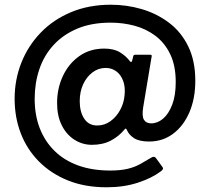

<svg xmlns="http://www.w3.org/2000/svg" viewBox="-20 -681 874 814"><path d="M661 46Q624 74 564.5 93.5Q505 113 432 113Q340 113 268 84Q196 55 145 3.5Q94 -48 68 -116Q42 -184 42 -262Q42 -343 70.5 -415Q99 -487 152.5 -542.5Q206 -598 281.5 -629.5Q357 -661 450 -661Q517 -661 580.5 -642.5Q644 -624 696 -585Q748 -546 778 -484.5Q808 -423 808 -339Q808 -263 783 -205Q758 -147 714 -114Q670 -81 612 -81Q570 -81 548 -95.5Q526 -110 518 -130Q515 -136 513 -136Q511 -136 506 -130Q484 -103 450 -85Q416 -67 370 -67Q329 -67 295 -89Q261 -111 241.5 -150.5Q222 -190 222 -244Q222 -306 246.5 -358.5Q271 -411 316 -443Q361 -475 422 -475Q463 -475 489 -459Q515 -443 532 -420Q534 -418 536.5 -418.5Q539 -419 540 -423L545 -443Q546 -449 554 -449H616Q625 -449 623 -442L587 -226Q581 -188 590.5 -173Q600 -158 621 -158Q648 -158 671.5 -178Q695 -198 710 -237Q725 -276 725 -333Q725 -403 701.5 -451.5Q678 -500 638.5 -529.5Q599 -559 550 -572Q501 -585 449 -585Q368 -585 307.5 -559.5Q247 -534 206.5 -489.5Q166 -445 146.5 -386.5Q127 -328 127 -262Q127 -193 148.5 -137.5Q170 -82 211 -41.5Q252 -1 311.5 20.5Q371 42 447 42Q490 42 520 35Q550 28 573.5 15Q597 2 620 -12Q634 -21 641 -11L668 26Q673 32 670 37Q667 42 661 46ZM318 -252Q318 -207 337 -178Q356 -149 392 -149Q423 -149 448 -167Q473 -185 489 -214Q505 -243 508 -276Q512 -312 502 -338.5Q492 -365 472.5 -379Q453 -393 428 -393Q397 -393 372 -374Q347 -355 332.5 -323.5Q318 -292 318 -252Z"/></svg>

Font: Libre Franklin Thin SemiBold
Style: Regular
Weight: 600
Version: Version 3.000